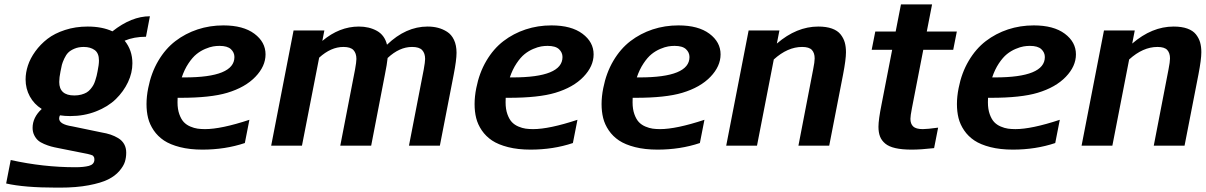

<svg xmlns="http://www.w3.org/2000/svg" viewBox="-20 -670 5545 883"><path d="M252.4 -293Q252.4 -231 321.8 -231Q339.4 -231 353.8 -234.9Q368.2 -238.8 378.2 -244.6Q388.2 -250.5 396.5 -260.5Q404.8 -270.5 409.4 -278.8Q414.1 -287.1 418.2 -300Q422.4 -313 424.3 -321Q426.3 -329.1 428.7 -341.8Q435.1 -372.6 435.1 -391.6Q435.1 -425.8 415.3 -439.9Q395.5 -454.1 365.2 -454.1Q341.3 -454.1 322.8 -446.3Q304.2 -438.5 293.9 -428.2Q283.7 -418 275.6 -400.6Q267.6 -383.3 264.6 -371.8Q261.7 -360.4 258.3 -341.8Q252.4 -313.5 252.4 -293ZM97.7 -304.7Q97.7 -335.9 108.4 -368.7Q119.1 -401.4 142.3 -433.6Q165.5 -465.8 198.2 -491.2Q231 -516.6 279.1 -532.2Q327.1 -547.9 383.3 -547.9Q449.7 -547.9 497.1 -525.9Q584.5 -595.2 669.4 -595.2L651.4 -501Q596.2 -501 553.2 -482.9Q588.9 -439 588.9 -378.9Q588.9 -335 568.6 -292Q548.3 -249 512.5 -214.1Q476.6 -179.2 421.6 -157.7Q366.7 -136.2 303.2 -136.2Q277.8 -136.2 255.9 -139.6Q252 -133.3 252 -125Q252 -98.1 312.5 -88.9L446.8 -61Q470.2 -57.1 488.5 -51Q506.8 -44.9 524.2 -34.4Q541.5 -23.9 551 -7.1Q560.5 9.8 560.5 32.2Q560.5 54.2 554.4 74Q548.3 93.8 528.8 116.5Q509.3 139.2 477.1 155.3Q444.8 171.4 387.9 182.1Q331.1 192.9 255.4 192.9H240.2Q91.8 192.9 8.3 173.8L29.3 65.9Q179.2 99.1 326.7 99.1Q365.2 99.1 388.9 92.8Q412.6 86.4 414.1 65.9Q414.1 61 413.6 57.4Q413.1 53.7 411.1 51Q409.2 48.3 408.2 46.9Q407.2 45.4 403.3 43.9Q399.4 42.5 398.2 42Q397 41.5 391.1 40Q385.3 38.6 383.8 38.1L249 11.2Q228.5 7.3 214.4 3.4Q200.2 -0.5 182.9 -7.8Q165.5 -15.1 155 -24.4Q144.5 -33.7 137.2 -48.6Q129.9 -63.5 129.9 -82Q129.9 -129.9 171.9 -168.9Q136.7 -190.9 117.2 -226.6Q97.7 -262.2 97.7 -304.7Z M1007.3 -553.2Q1098.6 -553.2 1149.9 -514.9Q1201.2 -476.6 1201.2 -419.9Q1201.2 -365.2 1154.5 -316.7Q1107.9 -268.1 1024.9 -243.2Q948.2 -220.2 810.5 -220.2H796.9Q796.4 -212.9 796.4 -199.2Q796.4 -168 804.7 -144.8Q813 -121.6 825.2 -108.6Q837.4 -95.7 855.2 -88.1Q873 -80.6 888.7 -78.4Q904.3 -76.2 922.9 -76.2Q997.1 -76.2 1127 -119.1L1106 -12.2Q1015.6 18.1 911.1 18.1Q853 18.1 807.9 6.6Q762.7 -4.9 734.1 -23.9Q705.6 -43 687 -70.3Q668.5 -97.7 661.1 -127.2Q653.8 -156.7 653.8 -191.4Q653.8 -226.1 661.6 -265.1Q675.3 -335 708 -390.4Q740.7 -445.8 786.6 -481Q832.5 -516.1 888.7 -534.7Q944.8 -553.2 1007.3 -553.2ZM829.1 -314Q1058.1 -314 1058.1 -407.7Q1058.1 -428.7 1042 -443.8Q1025.9 -459 989.3 -459Q975.1 -459 960.2 -456.5Q945.3 -454.1 923.8 -445.1Q902.3 -436 883.8 -421.1Q865.2 -406.2 846.7 -378.4Q828.1 -350.6 815.9 -314Z M1946.3 -547.9Q1972.2 -547.9 1994.1 -542.2Q2016.1 -536.6 2036.1 -523.9Q2056.2 -511.2 2067.9 -486.6Q2079.6 -461.9 2079.6 -427.2Q2079.6 -394 2066.4 -326.2L2002.9 0H1860.8L1928.7 -350.1Q1935.1 -385.3 1935.1 -398.9Q1935.1 -424.8 1921.6 -439.5Q1908.2 -454.1 1875 -454.1Q1816.9 -454.1 1762.7 -403.3Q1759.8 -374.5 1750 -326.2L1687 0H1544.9L1612.8 -350.1Q1619.1 -384.8 1619.1 -398.9Q1619.1 -424.8 1605.7 -439.5Q1592.3 -454.1 1559.1 -454.1Q1502 -454.1 1447.8 -404.8L1368.7 0H1227.1L1330.1 -529.8H1471.7L1462.4 -481.9Q1541 -547.9 1630.4 -547.9Q1677.7 -547.9 1713.4 -528.1Q1749 -508.3 1759.8 -464.4Q1846.7 -547.9 1946.3 -547.9Z M2516.1 -553.2Q2607.4 -553.2 2658.7 -514.9Q2710 -476.6 2710 -419.9Q2710 -365.2 2663.3 -316.7Q2616.7 -268.1 2533.7 -243.2Q2457 -220.2 2319.3 -220.2H2305.7Q2305.2 -212.9 2305.2 -199.2Q2305.2 -168 2313.5 -144.8Q2321.8 -121.6 2334 -108.6Q2346.2 -95.7 2364 -88.1Q2381.8 -80.6 2397.5 -78.4Q2413.1 -76.2 2431.6 -76.2Q2505.9 -76.2 2635.7 -119.1L2614.7 -12.2Q2524.4 18.1 2419.9 18.1Q2361.8 18.1 2316.7 6.6Q2271.5 -4.9 2242.9 -23.9Q2214.4 -43 2195.8 -70.3Q2177.2 -97.7 2169.9 -127.2Q2162.6 -156.7 2162.6 -191.4Q2162.6 -226.1 2170.4 -265.1Q2184.1 -335 2216.8 -390.4Q2249.5 -445.8 2295.4 -481Q2341.3 -516.1 2397.5 -534.7Q2453.6 -553.2 2516.1 -553.2ZM2337.9 -314Q2566.9 -314 2566.9 -407.7Q2566.9 -428.7 2550.8 -443.8Q2534.7 -459 2498 -459Q2483.9 -459 2469 -456.5Q2454.1 -454.1 2432.6 -445.1Q2411.1 -436 2392.6 -421.1Q2374 -406.2 2355.5 -378.4Q2336.9 -350.6 2324.7 -314Z M3100.1 -553.2Q3191.4 -553.2 3242.7 -514.9Q3293.9 -476.6 3293.9 -419.9Q3293.9 -365.2 3247.3 -316.7Q3200.7 -268.1 3117.7 -243.2Q3041 -220.2 2903.3 -220.2H2889.6Q2889.2 -212.9 2889.2 -199.2Q2889.2 -168 2897.5 -144.8Q2905.8 -121.6 2918 -108.6Q2930.2 -95.7 2948 -88.1Q2965.8 -80.6 2981.4 -78.4Q2997.1 -76.2 3015.6 -76.2Q3089.8 -76.2 3219.7 -119.1L3198.7 -12.2Q3108.4 18.1 3003.9 18.1Q2945.8 18.1 2900.6 6.6Q2855.5 -4.9 2826.9 -23.9Q2798.3 -43 2779.8 -70.3Q2761.2 -97.7 2753.9 -127.2Q2746.6 -156.7 2746.6 -191.4Q2746.6 -226.1 2754.4 -265.1Q2768.1 -335 2800.8 -390.4Q2833.5 -445.8 2879.4 -481Q2925.3 -516.1 2981.4 -534.7Q3037.6 -553.2 3100.1 -553.2ZM2921.9 -314Q3150.9 -314 3150.9 -407.7Q3150.9 -428.7 3134.8 -443.8Q3118.7 -459 3082 -459Q3067.9 -459 3053 -456.5Q3038.1 -454.1 3016.6 -445.1Q2995.1 -436 2976.6 -421.1Q2958 -406.2 2939.5 -378.4Q2920.9 -350.6 2908.7 -314Z M3719.7 -351.1Q3726.6 -385.3 3726.6 -401.4Q3726.6 -426.3 3713.9 -440.2Q3701.2 -454.1 3668.9 -454.1Q3602.1 -454.1 3538.6 -396.5L3461.4 0H3319.8L3422.9 -529.8H3564.5L3552.7 -469.7Q3643.6 -547.9 3743.2 -547.9Q3780.3 -547.9 3806.2 -538.6Q3832 -529.3 3845.7 -512Q3859.4 -494.6 3865 -474.9Q3870.6 -455.1 3870.6 -429.7Q3870.6 -396.5 3857.4 -328.1L3793.5 0H3651.9Z M4173.8 -171.9Q4167 -136.7 4167 -123.5Q4167 -100.6 4179.7 -88.4Q4192.4 -76.2 4224.1 -76.2Q4244.1 -76.2 4294.4 -83L4275.9 11.2Q4215.3 18.1 4172.9 18.1Q4128.4 18.1 4098.1 11.2Q4067.9 4.4 4051 -9.8Q4034.2 -23.9 4027.1 -42.5Q4020 -61 4020 -86.9Q4020 -119.1 4034.2 -189.9L4083 -440.9H3988.8L4005.4 -524.9H4099.1L4123.5 -649.9H4266.6L4242.2 -524.9H4380.4L4363.8 -440.9H4226.1Z M4734.4 -553.2Q4825.7 -553.2 4877 -514.9Q4928.2 -476.6 4928.2 -419.9Q4928.2 -365.2 4881.6 -316.7Q4835 -268.1 4752 -243.2Q4675.3 -220.2 4537.6 -220.2H4523.9Q4523.4 -212.9 4523.4 -199.2Q4523.4 -168 4531.7 -144.8Q4540 -121.6 4552.2 -108.6Q4564.5 -95.7 4582.3 -88.1Q4600.1 -80.6 4615.7 -78.4Q4631.3 -76.2 4649.9 -76.2Q4724.1 -76.2 4854 -119.1L4833 -12.2Q4742.7 18.1 4638.2 18.1Q4580.1 18.1 4534.9 6.6Q4489.7 -4.9 4461.2 -23.9Q4432.6 -43 4414.1 -70.3Q4395.5 -97.7 4388.2 -127.2Q4380.9 -156.7 4380.9 -191.4Q4380.9 -226.1 4388.7 -265.1Q4402.3 -335 4435.1 -390.4Q4467.8 -445.8 4513.7 -481Q4559.6 -516.1 4615.7 -534.7Q4671.9 -553.2 4734.4 -553.2ZM4556.2 -314Q4785.2 -314 4785.2 -407.7Q4785.2 -428.7 4769 -443.8Q4752.9 -459 4716.3 -459Q4702.1 -459 4687.3 -456.5Q4672.4 -454.1 4650.9 -445.1Q4629.4 -436 4610.8 -421.1Q4592.3 -406.2 4573.7 -378.4Q4555.2 -350.6 4543 -314Z M5354 -351.1Q5360.8 -385.3 5360.8 -401.4Q5360.8 -426.3 5348.1 -440.2Q5335.4 -454.1 5303.2 -454.1Q5236.3 -454.1 5172.9 -396.5L5095.7 0H4954.1L5057.1 -529.8H5198.7L5187 -469.7Q5277.8 -547.9 5377.4 -547.9Q5414.6 -547.9 5440.4 -538.6Q5466.3 -529.3 5480 -512Q5493.7 -494.6 5499.3 -474.9Q5504.9 -455.1 5504.9 -429.7Q5504.9 -396.5 5491.7 -328.1L5427.7 0H5286.1Z"/></svg>

Font: Aurulent Sans
Style: BoldItalic
Weight: 700
Italic angle: -11°
Version: Version 2007.05.04